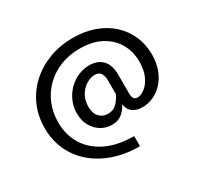

<svg xmlns="http://www.w3.org/2000/svg" viewBox="-176 -880 1346 1298"><g transform="rotate(-30 496.5 -231.0)"><path d="M488.5 -97.5Q527 -97.5 552.5 -120.8Q578 -144 599 -185.5V-291.5Q599 -329 585.2 -350Q571.5 -371 539 -371Q507 -371 473.2 -350.5Q439.5 -330 417.2 -292.8Q395 -255.5 395 -205Q395 -152 421.5 -124.8Q448 -97.5 488.5 -97.5ZM564 200Q451.5 200 360 168Q268.5 136 202.8 78.8Q137 21.5 102 -56.8Q67 -135 67 -227.5Q67 -321.5 102 -400.5Q137 -479.5 200.5 -538Q264 -596.5 349.5 -629Q435 -661.5 535.5 -661.5Q629.5 -661.5 705 -633.8Q780.5 -606 834 -556.2Q887.5 -506.5 916 -440.5Q944.5 -374.5 944.5 -298Q944.5 -233 925.2 -181.5Q906 -130 873 -93.8Q840 -57.5 798.5 -38.5Q757 -19.5 713 -19.5Q669 -19.5 640.5 -38.2Q612 -57 605.5 -90L601.5 -105.5Q584 -70.5 553.8 -45Q523.5 -19.5 474 -19.5Q428.5 -19.5 390.2 -42.5Q352 -65.5 328.5 -107Q305 -148.5 305 -204.5Q305 -254.5 324 -298.2Q343 -342 375.8 -375.2Q408.5 -408.5 450.8 -427Q493 -445.5 539.5 -445.5Q604 -445.5 641.2 -407Q678.5 -368.5 678.5 -291.5V-146Q678.5 -118.5 687.8 -106Q697 -93.5 716 -93.5Q743 -93.5 773.5 -117Q804 -140.5 825.2 -185.8Q846.5 -231 846.5 -297Q846.5 -378 809.8 -440.8Q773 -503.5 704.8 -539.5Q636.5 -575.5 540 -575.5Q456 -575.5 387.2 -547.8Q318.5 -520 268.8 -471Q219 -422 192.2 -356.2Q165.5 -290.5 165.5 -215.5Q165.5 -116.5 212.8 -40.5Q260 35.5 349.2 78.2Q438.5 121 564 121Z"/></g></svg>

Font: Betinya Sans Medium
Style: Regular
Weight: 500
Designer: Jonathan Pinhorn
Version: Version 2.001;December 9, 2019;FontCreator 12.0.0.2547 64-bi